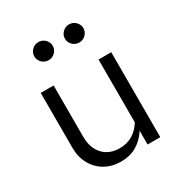

<svg xmlns="http://www.w3.org/2000/svg" viewBox="-171 -830 893 955"><g transform="rotate(-30 276.0 -352.5)"><path d="M249 8Q197 8 157 -15Q117 -38 94.5 -79Q72 -120 72 -173V-488H146V-194Q146 -129 181 -91Q216 -53 276 -53Q317 -53 349.5 -72Q382 -91 404 -127V-488H477V0H404V-79Q376 -36 337.5 -14Q299 8 249 8ZM188 -609Q166 -609 150.5 -624.5Q135 -640 135 -661Q135 -682 150.5 -697.5Q166 -713 188 -713Q210 -713 225.5 -697.5Q241 -682 241 -661Q241 -640 225.5 -624.5Q210 -609 188 -609ZM364 -609Q342 -609 326.5 -624.5Q311 -640 311 -661Q311 -682 326.5 -697.5Q342 -713 364 -713Q386 -713 401.5 -697.5Q417 -682 417 -661Q417 -640 401.5 -624.5Q386 -609 364 -609Z"/></g></svg>

Font: Red Hat Text
Style: Regular
Weight: 400
Designer: Pentagram, MCKL
Foundry: MCKL
Version: Version 1.030